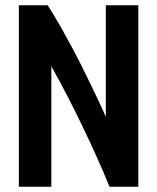

<svg xmlns="http://www.w3.org/2000/svg" viewBox="-20 -713 600 733"><path d="M52 0V-693H162Q187 -654 212.5 -609Q238 -564 262.5 -517.5Q287 -471 309 -426Q331 -381 350.5 -340Q370 -299 384 -267V-693H508V0H398Q375 -57 349 -114.5Q323 -172 295.5 -229.5Q268 -287 238 -345Q208 -403 176 -460V0Z"/></svg>

Font: Ubuntu Sans Mono
Style: Regular
Weight: 400
Monospace: yes
Designer: Dalton Maag Ltd
Foundry: Dalton Maag Ltd
Version: Version 1.006